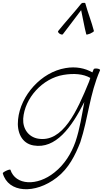

<svg xmlns="http://www.w3.org/2000/svg" viewBox="-21 -1035 741 1382"><path d="M431 -788C476 -845 518 -904 563 -962C576 -904 585 -845 600 -788C600 -784 613 -787 628 -793C643 -800 656 -808 655 -812C638 -878 612 -942 594 -1008C594 -1013 589 -1016 582 -1014C576 -1016 568 -1013 563 -1008C510 -942 451 -878 398 -812C394 -808 398 -800 407 -793C416 -787 427 -784 431 -788ZM654 -538C650 -530 647 -522 644 -514C591 -544 526 -558 451 -545C275 -516 126 -347 109 -175C99 -84 135 -2 221 12C379 39 493 -116 586 -301C568 -205 554 -109 522 -14C493 68 444 149 370 207C247 306 91 300 54 187C54 184 41 186 26 193C10 200 -2 209 -1 212C38 354 231 365 388 243C474 177 521 81 557 -11C614 -184 624 -358 699 -529C702 -533 694 -539 681 -541C669 -543 657 -542 654 -538ZM253 -37C184 -49 142 -108 146 -181C156 -328 284 -471 436 -496C508 -508 578 -504 629 -474C626 -465 623 -456 620 -447C533 -234 431 -7 253 -37Z"/></svg>

Font: Nupuram Thin Italic
Style: Regular
Weight: 100
Designer: Santhosh Thottingal (santhosh.thottingal@gmail.com)
Foundry: SMC
Version: Version 1.000